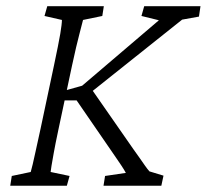

<svg xmlns="http://www.w3.org/2000/svg" viewBox="-20 -593 660 613"><path d="M310.5 0 315.4 -31.2 381.8 -41Q376 -51.8 367.2 -64.9Q358.4 -78.1 349.6 -90.8L224.6 -272.5H179.7L186.5 -303.7L242.2 -319.3L487.3 -528.3L431.6 -542L440.4 -573.2H620.1L615.2 -540L561.5 -530.3L263.7 -293L267.6 -315.4L406.2 -116.2Q416 -102.5 425.3 -89.4Q434.6 -76.2 442.4 -64.9Q450.2 -53.7 457 -45.9L502 -32.2L495.1 0ZM12.7 0 17.6 -31.2 78.1 -43.9Q81.1 -53.7 84.5 -68.8Q87.9 -84 93.8 -110.4Q99.6 -136.7 109.4 -181.6L152.3 -383.8Q167 -453.1 172.4 -484.9Q177.7 -516.6 177.7 -529.3L122.1 -542L130.9 -573.2H311.5L306.6 -542L245.1 -529.3Q242.2 -516.6 233.4 -483.9Q224.6 -451.2 210 -383.8L167 -181.6Q156.2 -130.9 151.4 -103.5Q146.5 -76.2 144.5 -64Q142.6 -51.8 141.6 -43.9L202.1 -31.2L193.4 0Z"/></svg>

Font: Crimson Pro ExtraLight
Style: Italic
Weight: 250
Italic angle: -12°
Designer: Jacques Le Bailly
Foundry: Baron von Fonthausen
Version: Version 1.003